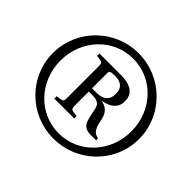

<svg xmlns="http://www.w3.org/2000/svg" viewBox="-156 -865 1080 1080"><g transform="rotate(45 384.0 -325.5)"><path d="M42 -325C42 -137 195 14 384 14C573 14 727 -137 727 -325C727 -513 573 -665 384 -665C195 -665 42 -513 42 -325ZM102 -325C102 -491 226 -622 384 -622C542 -622 666 -491 666 -325C666 -159 542 -28 384 -28C226 -28 102 -159 102 -325ZM229 -149H387V-168L359 -172C342 -174 338 -182 338 -198V-314H370C399 -314 418 -306 427 -286C435 -268 438 -228 451 -190C460 -164 480 -149 520 -149H561V-164C548 -168 536 -172 528 -180C516 -194 508 -211 503 -238C495 -279 486 -314 430 -328V-330C483 -338 521 -367 521 -419C521 -470 490 -508 399 -508H229V-489L258 -485C274 -482 277 -475 277 -457V-198C277 -182 274 -174 258 -172L229 -168ZM338 -340V-462C338 -476 342 -481 381 -481C417 -481 455 -469 455 -412C455 -360 422 -340 374 -340Z"/></g></svg>

Font: erewhon
Style: Regular
Weight: 400
Version: Version 1.0.0